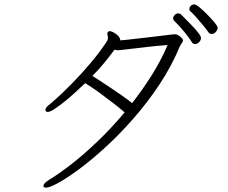

<svg xmlns="http://www.w3.org/2000/svg" viewBox="-20 -822 1040 875"><path d="M944 -667Q935 -667 929 -676Q922 -687 906.5 -705.5Q891 -724 875 -742.5Q859 -761 848 -770Q843 -774 843 -781Q843 -789 849.5 -795.5Q856 -802 865 -802Q873 -802 890 -788Q907 -774 926 -754.5Q945 -735 958.5 -718.5Q972 -702 972 -696Q972 -686 963.5 -676.5Q955 -667 944 -667ZM869 -621Q859 -621 853 -632Q844 -647 820.5 -676Q797 -705 774 -727Q769 -732 769 -738Q769 -746 776 -753.5Q783 -761 792 -761Q799 -761 804 -757Q805 -756 819 -742Q833 -728 851 -709.5Q869 -691 882.5 -674Q896 -657 896 -649Q896 -639 887.5 -630Q879 -621 869 -621ZM178 25Q178 20 183.5 13.5Q189 7 203 -2Q246 -28 303 -72Q360 -116 423.5 -176.5Q487 -237 548 -310Q527 -328 495.5 -352.5Q464 -377 430.5 -401.5Q397 -426 368 -443Q348 -424 323 -401Q298 -378 273 -358Q248 -338 228 -325Q208 -312 198 -312Q190 -312 188 -317Q187 -318 187 -321Q187 -331 202 -343Q208 -347 237 -373Q266 -399 307 -440.5Q348 -482 391 -532.5Q434 -583 468 -635Q472 -642 472 -651Q472 -656 471 -659Q469 -665 469 -669Q469 -675 475 -679Q476 -680 479 -680Q490 -680 506 -669Q522 -658 526 -647Q528 -643 528 -640V-638Q535 -638 561 -641Q587 -644 622 -648Q657 -652 691 -656Q725 -660 748.5 -663Q772 -666 775 -666Q789 -666 801.5 -655Q814 -644 814 -638Q814 -634 811 -629Q809 -625 806 -621.5Q803 -618 801 -614Q762 -520 706 -436Q650 -352 586.5 -280Q523 -208 459.5 -150Q396 -92 340.5 -51Q285 -10 245.5 11.5Q206 33 191 33Q180 33 178 28ZM744 -617Q695 -613 650 -608Q605 -603 573.5 -599Q542 -595 530 -594Q526 -594 523 -593.5Q520 -593 517 -593Q508 -593 502 -596Q478 -563 452.5 -532.5Q427 -502 401 -476Q414 -468 437 -453Q460 -438 487 -420Q514 -402 539.5 -384Q565 -366 582 -352Q629 -412 671 -478.5Q713 -545 744 -617Z"/></svg>

Font: Moon Stars Kai T HW Light
Style: Regular
Weight: 300
Designer: GuiWonder
Version: Version 1.101